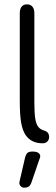

<svg xmlns="http://www.w3.org/2000/svg" viewBox="-20 -650 257 883"><path d="M176 9Q189 9 197 1.5Q205 -6 206 -18Q206 -31 200.5 -38.5Q195 -46 185 -49Q166 -54 156 -66.5Q146 -79 142 -105.5Q138 -132 138 -180V-589Q138 -609 129 -619.5Q120 -630 104 -630Q88 -630 79.5 -619.5Q71 -609 71 -589V-186Q71 -123 77 -87.5Q83 -52 97 -30Q123 9 176 9ZM95 76 71 180Q70 183 69.5 186.5Q69 190 69 192Q69 200 75.5 206.5Q82 213 90 213Q106 213 113 207.5Q120 202 125 188L161 83Q163 79 164 75.5Q165 72 165 69Q165 59 156.5 53Q148 47 129 47Q113 47 106 53.5Q99 60 95 76Z"/></svg>

Font: Beiruti
Style: Regular
Weight: 400
Version: Version 1.00